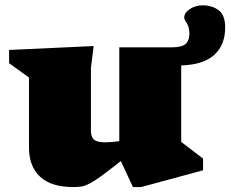

<svg xmlns="http://www.w3.org/2000/svg" viewBox="-20 -704 886 738"><path d="M329.5 -201.5Q329.5 -177.5 341.5 -167.2Q353.5 -157 383.5 -157Q393.5 -157 407.5 -158Q421.5 -159 438.5 -161.5V-522H640Q679 -522 693.5 -535.2Q708 -548.5 708 -573.5Q708 -600 697.8 -615Q687.5 -630 688 -637Q689 -656 710.5 -669.8Q732 -683.5 759.5 -683.5Q795 -683.5 820.2 -664.8Q845.5 -646 845.5 -598.5Q845.5 -531 803.5 -493Q761.5 -455 676.5 -452.5V-158.5L760.5 -94.5V-49.5L522.5 15H491L444.5 -85Q398.5 -48.5 370.2 -28Q342 -7.5 324.5 1.5Q307 10.5 293.5 12.8Q280 15 262.5 15Q176.5 15 134 -24.8Q91.5 -64.5 91.5 -136V-406L15 -461V-512L340 -527L329.5 -443Z"/></svg>

Font: Newsreader 6pt ExtraBold
Style: Regular
Weight: 800
Designer: Hugues Gentile
Foundry: Production Type
Version: Version 1.003; ttfautohint (v1.8.3)